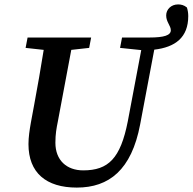

<svg xmlns="http://www.w3.org/2000/svg" viewBox="-20 -833 873 870"><path d="M109 -180C109 -50 189 17 328 17C474 17 576 -63 615 -269L679 -608C774 -619 833 -663 833 -760C833 -774 831 -786 827 -799C814 -810 800 -813 787 -813C755 -813 733 -790 733 -763C733 -733 754 -717 754 -696C754 -673 724 -663 657 -663H533L524 -616L620 -606L559 -283C526 -115 471 -61 357 -61C282 -61 231 -107 231 -186C231 -226 236 -252 242 -282L303 -607L384 -616L393 -663H105L96 -616L178 -607C165 -524 150 -440 135 -359L120 -278C114 -244 109 -211 109 -180Z"/></svg>

Font: Source Serif Pro Semibold
Style: Italic
Weight: 600
Italic angle: -12°
Designer: Frank Grießhammer
Foundry: Adobe Systems Incorporated
Version: Version 3.001;hotconv 1.0.111;makeotfexe 2.5.65597